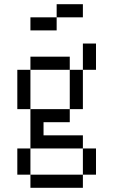

<svg xmlns="http://www.w3.org/2000/svg" viewBox="-20 -770 540 915"><path d="M375 -687.5V-750H250V-687.5H125V-625H250V-687.5ZM125 62.5V125H375V62.5ZM125 62.5Q125 62.5 125 -62.5H62.5Q62.5 -62.5 62.5 62.5ZM375 62.5H437.5Q437.5 62.5 437.5 -62.5H375Q375 -62.5 375 62.5ZM125 -62.5H375V-125H187.5V-187.5H312.5V-250H125ZM125 -250V-437.5H62.5V-250ZM312.5 -250H375V-437.5H312.5ZM125 -437.5H312.5V-500H125ZM375 -437.5H437.5Q437.5 -437.5 437.5 -562.5H375Q375 -562.5 375 -437.5Z"/></svg>

Font: CalcUnifontExMono
Style: Regular
Weight: 500
Version: Version 15.0.06